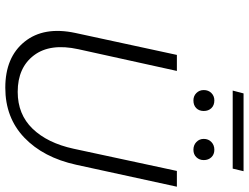

<svg xmlns="http://www.w3.org/2000/svg" viewBox="-130 -826 962 743"><g transform="rotate(90 351.5 -455.0)"><path d="M331 -874 342 -916H643L633 -874ZM369 -722Q352 -722 340.5 -733.5Q329 -745 329 -762Q329 -780 340.5 -791.5Q352 -803 369 -803Q388 -803 399 -791.5Q410 -780 410 -762Q410 -744 399 -733Q388 -722 369 -722ZM518 -762Q518 -780 530 -791.5Q542 -803 560 -803Q578 -803 589 -791.5Q600 -780 600 -762Q600 -745 589 -733.5Q578 -722 560 -722Q542 -722 530 -733.5Q518 -745 518 -762ZM320 6Q202 6 142 -68.5Q82 -143 108 -265L193 -658H255L171 -277Q147 -168 194.5 -105Q242 -42 336 -42Q423 -42 478.5 -99.5Q534 -157 556 -258L642 -658H703L618 -268Q590 -141 513 -67.5Q436 6 320 6Z"/></g></svg>

Font: EauTest Semilight
Style: Italic
Weight: 300
Italic angle: -12°
Designer: Christian Thalmann (Catharsis Fonts)
Version: Version 0.001;PS 000.001;hotconv 1.0.88;makeotf.lib2.5.64775